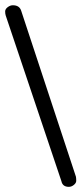

<svg xmlns="http://www.w3.org/2000/svg" viewBox="-28 -679 316 745"><path d="M-5.7 -618.4Q-8 -625.3 -8 -634.5Q-8 -643.7 1.7 -651.1Q11.5 -658.6 21.8 -658.6Q47.1 -658.6 54 -637.9L266.7 6.9Q267.8 13.8 267.8 22.4Q267.8 31 258.6 38.5Q249.4 46 239.1 46Q214.9 46 210.3 24.1Z"/></svg>

Font: Mallanna
Style: Regular
Weight: 400
Designer: Purushoth Kumar Guthula
Foundry: Andhrapradesh Society for Knowledge Networks
Version: Version 1.0.4; ttfautohint (vUNKNOWN) -l 7 -r 28 -G 50 -x 13